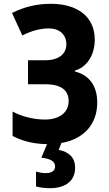

<svg xmlns="http://www.w3.org/2000/svg" viewBox="-20 -747 570 1007"><path d="M242 240C328 240 374 198 374 133C374 80 343 50 288 39L302 3C418 -17 490 -94 490 -209C490 -302 443 -355 373 -372V-377C432 -393 477 -454 477 -539C477 -659 387 -727 247 -727C173 -727 110 -712 43 -679L97 -561C145 -585 190 -598 236 -598C291 -598 328 -566 328 -515C328 -465 289 -431 217 -431H127V-305H220C302 -305 340 -272 340 -217C340 -153 286 -120 216 -120C157 -120 93 -136 46 -162V-34C99 -6 158 8 227 9L197 80C242 85 269 98 269 126C269 148 252 161 220 161C206 161 187 158 169 153V231C189 237 218 240 242 240Z"/></svg>

Font: Noto Sans Mono Condensed ExtraBold
Style: Regular
Weight: 800
Width: 3
Designer: Monotype Design Team
Foundry: Monotype Imaging Inc.
Version: Version 2.014